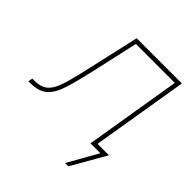

<svg xmlns="http://www.w3.org/2000/svg" viewBox="-227 -651 938 938"><g transform="rotate(45 241.5 -182.5)"><path d="M-42 0 -38.1 -22.5H-26.4Q9.8 -22.5 32 -34.2Q54.2 -45.9 69.1 -73.2Q84 -100.6 96.4 -147Q108.9 -193.4 124.5 -262.7L183.1 -522.5H495.6L409.2 0H386.7L469.2 -500H200.2L147 -261.7Q126.5 -170.4 108.4 -112.5Q90.3 -54.7 59.6 -27.3Q28.8 0 -30.3 0ZM366.7 156.2 455.1 0H393.6L397.5 -22.5H491.7L389.6 156.2Z"/></g></svg>

Font: Inter 28pt Thin
Style: Italic
Weight: 250
Italic angle: -9.3988°
Designer: Rasmus Andersson
Foundry: rsms
Version: Version 4.001;git-66647c0bb